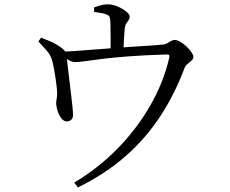

<svg xmlns="http://www.w3.org/2000/svg" viewBox="-20 -794 1040 867"><path d="M153.4 -606.8 165.4 -624Q187.3 -615.2 207.7 -606.9Q228.1 -598.5 244.6 -587Q266.6 -572.8 273.5 -562.5Q280.5 -552.3 281.7 -534.2Q281.9 -527.6 285 -501.2Q288 -474.8 292.3 -439.7Q296.6 -404.6 300.7 -370.1Q304.9 -335.5 307.4 -310.2Q309.8 -284.8 309.8 -278.5Q310.6 -262.2 302.8 -254.4Q295.1 -246.6 283.3 -245.8Q269.5 -245 258.4 -258.3Q247.3 -271.5 241 -290.3Q234.6 -309.1 233.8 -323.2Q232.8 -332 235.3 -344.4Q237.8 -356.8 238 -370.2Q238.2 -382.6 235.9 -401.9Q233.7 -421.2 230.6 -443Q227.4 -464.8 223.7 -483.8Q220 -502.8 217.2 -514.4Q210.1 -543.4 191.8 -564.5Q173.4 -585.6 153.4 -606.8ZM254 -543.8 253.4 -560.8Q284.8 -561.2 328.4 -564.3Q372 -567.5 418.8 -571.3Q465.6 -575.2 506 -577.8Q541.2 -580.8 581.1 -583.2Q621.1 -585.6 657.6 -588.1Q694.2 -590.6 718.2 -592.8Q727.6 -594 736 -599.2Q744.4 -604.3 752.6 -609Q760.7 -613.7 768.7 -613.7Q779.8 -613.7 794.3 -605.2Q808.7 -596.7 822.1 -584.1Q835.4 -571.5 844.3 -558.5Q853.2 -545.5 853.2 -537.1Q853.2 -528.4 845 -520.7Q836.9 -513.1 827.2 -505.4Q817.4 -497.7 813.8 -488.3Q769.3 -369.1 703.8 -269.1Q638.3 -169.1 547 -88.8Q455.8 -8.6 332 52.3L315.2 30.6Q422.4 -33.1 509.9 -122.2Q597.4 -211.3 657.9 -316.5Q718.4 -421.6 743.8 -531.5Q746 -542.4 743.8 -545.3Q741.5 -548.2 731.1 -548Q631.6 -545 560.1 -539.5Q488.7 -534 440.2 -527.8Q391.8 -521.6 363.1 -517.6Q334.3 -513.6 321.2 -513.6Q306.3 -513.6 292.4 -521.5Q278.6 -529.4 254 -543.8ZM405.4 -740 404.4 -760.4Q421.8 -766.6 436.2 -770.5Q450.6 -774.4 466.8 -774.4Q488.2 -774.4 511.1 -764.7Q534 -755.1 549.8 -742.1Q565.7 -729.1 565.7 -719.3Q565.7 -709.8 560.3 -702.6Q554.9 -695.4 549.7 -687.1Q544.5 -678.8 543.1 -663.6Q541.7 -648.6 540.3 -627.1Q539 -605.6 538.3 -584.9Q537.6 -564.2 537.6 -549.8L479.6 -549.2Q479.6 -555.2 479.6 -573.4Q479.6 -591.7 479.6 -615.3Q479.6 -639 479.1 -661Q478.6 -683 478.4 -695.5Q477.4 -711.7 474.8 -717.9Q472.2 -724.2 460.2 -729Q450.5 -733.1 435.5 -735.5Q420.4 -738 405.4 -740Z"/></svg>

Font: Noto Serif SC
Style: Regular
Weight: 200
Designer: Ryoko NISHIZUKA 西塚涼子 (kana & ideographs); Frank Grießhammer (Latin, Greek & Cyrillic); Wenlong ZHANG 张文龙 (bopomofo); San
Foundry: Adobe
Version: Version 2.001;hotconv 1.1.0;makeotfexe 2.6.0